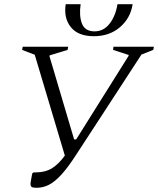

<svg xmlns="http://www.w3.org/2000/svg" viewBox="-20 -882 751 912"><path d="M345 -152Q304 -88 272 -53Q240 -18 212 -4Q184 10 154 10Q133 10 128 4Q123 -2 126 -19L133 -58L139 -63H146Q196 -63 228 -83.5Q260 -104 288 -143L145 -622L85 -645L88 -660H304L301 -645L216 -619L215 -615L332 -220H342L591 -617V-621L517 -645L519 -660H711L708 -645L652 -623ZM292 -862H363Q355 -806 369.5 -769.5Q384 -733 429 -733Q472 -733 500.5 -769.5Q529 -806 538 -862H610Q600 -796 550 -753Q500 -710 426 -710Q351 -710 316.5 -753Q282 -796 292 -862Z"/></svg>

Font: Spectral Light
Style: Italic
Weight: 300
Italic angle: -10°
Designer: Jean-Baptiste Levee
Foundry: Production Type
Version: Version 2.001